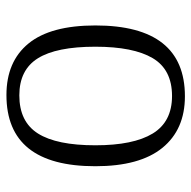

<svg xmlns="http://www.w3.org/2000/svg" viewBox="-19 -565 594 596"><g transform="rotate(-90 278.0 -267.0)"><path d="M60 -268Q60 -544 281 -544Q385 -544 441 -475.5Q497 -407 497 -268Q497 10 277 10Q174 10 117 -60Q60 -130 60 -268ZM431 -268Q431 -389 395 -446.5Q359 -504 280 -504Q198 -504 161.5 -446Q125 -388 125 -268Q125 -150 161.5 -90Q198 -30 278 -30Q360 -30 395.5 -90Q431 -150 431 -268Z"/></g></svg>

Font: Noto Serif Light
Style: Regular
Weight: 300
Designer: Monotype Design Team
Foundry: Monotype Imaging Inc.
Version: Version 1.001